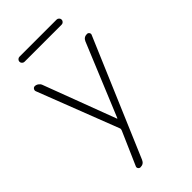

<svg xmlns="http://www.w3.org/2000/svg" viewBox="-276 -776 1075 1075"><g transform="rotate(-45 261.5 -238.5)"><path d="M228 -16 42 -496Q39 -504 44 -512Q49 -520 58 -520Q69 -520 79 -513Q89 -506 93 -496L255 -66Q255 -65 257 -65Q258 -65 258 -66L436 -497Q446 -520 471 -520Q480 -520 485 -512.5Q490 -505 486 -497L191 197Q181 220 156 220Q147 220 142 212.5Q137 205 141 197L227 0Q231 -9 228 -16ZM114 -697H408Q416 -697 422 -691Q428 -685 428 -677Q428 -669 422 -663Q416 -657 408 -657H114Q106 -657 100 -663Q94 -669 94 -677Q94 -685 100 -691Q106 -697 114 -697Z"/></g></svg>

Font: Rounded Mplus 1c Light
Style: Regular
Weight: 300
Version: Version 1.059.20150529